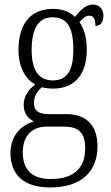

<svg xmlns="http://www.w3.org/2000/svg" viewBox="-20 -583 486 843"><path d="M200 240C339 240 408 169 408 59C408 -22 369 -82 271 -82H194C152 -82 129 -95 129 -130C129 -163 146 -185 164 -200C175 -196 200 -194 214 -194C312 -194 361 -262 361 -364C361 -424 347 -460 329 -486C345 -505 357 -514 373 -514C392 -514 399 -497 399 -469C423 -469 434 -488 434 -514C434 -540 419 -563 388 -563C352 -563 326 -529 309 -509C289 -529 255 -544 214 -544C114 -544 61 -479 61 -361C61 -295 89 -236 135 -212C107 -191 84 -162 84 -123C84 -82 106 -61 129 -50C79 -36 26 7 26 89C26 182 82 240 200 240ZM212 -230C150 -230 119 -274 119 -364C119 -462 152 -507 210 -507C273 -507 302 -466 302 -365C302 -272 274 -230 212 -230ZM202 203C110 203 80 151 80 86C80 8 127 -27 182 -27H260C326 -27 354 0 354 68C354 146 314 203 202 203Z"/></svg>

Font: Noto Serif Georgian Condensed Light
Style: Regular
Weight: 300
Width: 3
Designer: Monotype Design Team, Akaki Razmadze
Foundry: Google LLC
Version: Version 2.003